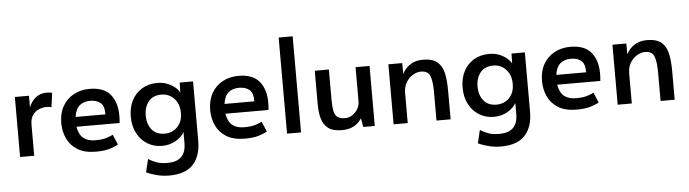

<svg xmlns="http://www.w3.org/2000/svg" viewBox="-54 -979 5252 1463"><g transform="rotate(-5 2571.5 -247.5)"><path d="M68 0V-459H176V-369Q192 -414 227.5 -442.5Q263 -471 310 -471Q342 -471 354 -465L339 -356Q330 -362 300 -362Q275 -362 246 -351Q217 -340 196.5 -312.5Q176 -285 176 -236V0Z M647 10Q561 10 507 -23.5Q453 -57 428 -112Q403 -167 403 -229Q403 -304 433.5 -358Q464 -412 518 -441.5Q572 -471 640 -471Q749 -471 799 -410.5Q849 -350 849 -248Q849 -221 846 -192H516Q527 -130 560.5 -103.5Q594 -77 650 -77Q704 -77 735 -87Q766 -97 786 -107L819 -30Q799 -17 757 -3.5Q715 10 647 10ZM516 -267H744Q745 -332 715 -356Q685 -380 637 -380Q587 -380 555.5 -353.5Q524 -327 516 -267Z M1185 240Q1146 240 1110.5 232Q1075 224 1049 214.5Q1023 205 1014 200L1038 100Q1062 116 1097 129.5Q1132 143 1182 143Q1205 143 1229.5 138.5Q1254 134 1276 119.5Q1298 105 1311.5 76.5Q1325 48 1325 1V-81Q1305 -44 1258.5 -17Q1212 10 1153 10Q1093 10 1043.5 -19.5Q994 -49 964.5 -103.5Q935 -158 935 -232Q935 -303 962.5 -356.5Q990 -410 1040.5 -440.5Q1091 -471 1160 -471Q1202 -471 1237 -456.5Q1272 -442 1295.5 -421.5Q1319 -401 1327 -382L1329 -459H1431V-3Q1431 110 1372.5 175Q1314 240 1185 240ZM1183 -81Q1220 -81 1250.5 -98.5Q1281 -116 1299.5 -148Q1318 -180 1318 -224V-231Q1318 -276 1299.5 -309.5Q1281 -343 1250.5 -361.5Q1220 -380 1183 -380Q1116 -380 1082.5 -337Q1049 -294 1049 -231Q1049 -167 1082.5 -124Q1116 -81 1183 -81Z M1786 10Q1700 10 1646 -23.5Q1592 -57 1567 -112Q1542 -167 1542 -229Q1542 -304 1572.5 -358Q1603 -412 1657 -441.5Q1711 -471 1779 -471Q1888 -471 1938 -410.5Q1988 -350 1988 -248Q1988 -221 1985 -192H1655Q1666 -130 1699.5 -103.5Q1733 -77 1789 -77Q1843 -77 1874 -87Q1905 -97 1925 -107L1958 -30Q1938 -17 1896 -3.5Q1854 10 1786 10ZM1655 -267H1883Q1884 -332 1854 -356Q1824 -380 1776 -380Q1726 -380 1694.5 -353.5Q1663 -327 1655 -267Z M2110 0V-735H2217V0Z M2528 10Q2459 10 2423 -19Q2387 -48 2374.5 -96Q2362 -144 2362 -202V-459H2470V-229Q2470 -176 2476.5 -143Q2483 -110 2502.5 -94.5Q2522 -79 2561 -79Q2589 -79 2614.5 -94.5Q2640 -110 2657 -137.5Q2674 -165 2674 -199V-459H2781V0H2693L2681 -67Q2656 -29 2619 -9.5Q2582 10 2528 10Z M2925 0V-459H3031L3032 -375Q3050 -416 3090.5 -443.5Q3131 -471 3188 -471Q3262 -471 3299 -440.5Q3336 -410 3348.5 -354Q3361 -298 3361 -221V0H3253V-218Q3253 -298 3237.5 -340Q3222 -382 3166 -382Q3137 -382 3106 -364Q3075 -346 3054 -312Q3033 -278 3033 -228V0Z M3723 240Q3684 240 3648.5 232Q3613 224 3587 214.5Q3561 205 3552 200L3576 100Q3600 116 3635 129.5Q3670 143 3720 143Q3743 143 3767.5 138.5Q3792 134 3814 119.5Q3836 105 3849.5 76.5Q3863 48 3863 1V-81Q3843 -44 3796.5 -17Q3750 10 3691 10Q3631 10 3581.5 -19.5Q3532 -49 3502.5 -103.5Q3473 -158 3473 -232Q3473 -303 3500.5 -356.5Q3528 -410 3578.5 -440.5Q3629 -471 3698 -471Q3740 -471 3775 -456.5Q3810 -442 3833.5 -421.5Q3857 -401 3865 -382L3867 -459H3969V-3Q3969 110 3910.5 175Q3852 240 3723 240ZM3721 -81Q3758 -81 3788.5 -98.5Q3819 -116 3837.5 -148Q3856 -180 3856 -224V-231Q3856 -276 3837.5 -309.5Q3819 -343 3788.5 -361.5Q3758 -380 3721 -380Q3654 -380 3620.5 -337Q3587 -294 3587 -231Q3587 -167 3620.5 -124Q3654 -81 3721 -81Z M4324 10Q4238 10 4184 -23.5Q4130 -57 4105 -112Q4080 -167 4080 -229Q4080 -304 4110.5 -358Q4141 -412 4195 -441.5Q4249 -471 4317 -471Q4426 -471 4476 -410.5Q4526 -350 4526 -248Q4526 -221 4523 -192H4193Q4204 -130 4237.5 -103.5Q4271 -77 4327 -77Q4381 -77 4412 -87Q4443 -97 4463 -107L4496 -30Q4476 -17 4434 -3.5Q4392 10 4324 10ZM4193 -267H4421Q4422 -332 4392 -356Q4362 -380 4314 -380Q4264 -380 4232.5 -353.5Q4201 -327 4193 -267Z M4639 0V-459H4745L4746 -375Q4764 -416 4804.5 -443.5Q4845 -471 4902 -471Q4976 -471 5013 -440.5Q5050 -410 5062.5 -354Q5075 -298 5075 -221V0H4967V-218Q4967 -298 4951.5 -340Q4936 -382 4880 -382Q4851 -382 4820 -364Q4789 -346 4768 -312Q4747 -278 4747 -228V0Z"/></g></svg>

Font: Alata
Style: Regular
Weight: 400
Designer: Spyros Zevelakis, Eben Sorkin
Foundry: Spyros Zevelakis
Version: Version 1.005; ttfautohint (v1.8.4.7-5d5b)